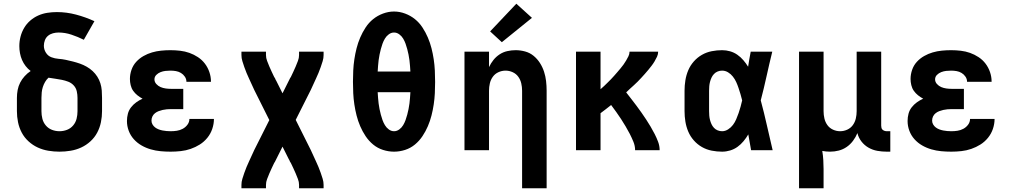

<svg xmlns="http://www.w3.org/2000/svg" viewBox="-20 -808 5440 1033"><path d="M300 8Q270 8 240 3Q210 -2 183 -14.5Q156 -27 133.5 -47.5Q111 -68 97 -94.5Q83 -121 77 -150.5Q71 -180 71 -210V-281Q71 -303 75 -324Q79 -345 88.5 -363.5Q98 -382 112.5 -398Q127 -414 145 -426Q130 -437 118 -452.5Q106 -468 98.5 -485.5Q91 -503 87.5 -522Q84 -541 84 -560Q84 -586 90.5 -611Q97 -636 110 -658Q123 -680 142.5 -697Q162 -714 185.5 -724.5Q209 -735 234.5 -739Q260 -743 286 -743Q338 -743 389 -729.5Q440 -716 488 -694L431 -594Q399 -610 364.5 -621.5Q330 -633 295 -633Q280 -633 265 -629Q250 -625 238.5 -615.5Q227 -606 221.5 -591.5Q216 -577 216 -562Q216 -542 227 -524.5Q238 -507 256.5 -500Q275 -493 295 -491.5Q315 -490 334 -486Q353 -482 372.5 -477Q392 -472 410.5 -465.5Q429 -459 446.5 -449Q464 -439 478.5 -425.5Q493 -412 503.5 -395.5Q514 -379 520 -360Q526 -341 527.5 -321Q529 -301 529 -281V-210Q529 -180 523 -150.5Q517 -121 503 -94.5Q489 -68 466.5 -47.5Q444 -27 417 -14.5Q390 -2 360 3Q330 8 300 8ZM300 -102Q321 -102 340.5 -109.5Q360 -117 373.5 -133Q387 -149 392 -169Q397 -189 397 -210V-281Q397 -299 393 -317Q389 -335 376.5 -348.5Q364 -362 347 -368.5Q330 -375 312.5 -378.5Q295 -382 277 -384.5Q259 -387 241 -390Q230 -380 222.5 -367Q215 -354 210.5 -340Q206 -326 204.5 -311Q203 -296 203 -281V-210Q203 -189 208 -169Q213 -149 226.5 -133Q240 -117 259.5 -109.5Q279 -102 300 -102Z M898 8Q871 8 844 5.5Q817 3 791 -4.5Q765 -12 741.5 -25.5Q718 -39 700 -59Q682 -79 672.5 -104.5Q663 -130 663 -157Q663 -177 668 -196Q673 -215 685 -230.5Q697 -246 713 -257.5Q729 -269 747 -277Q732 -285 719 -295.5Q706 -306 696.5 -319.5Q687 -333 683 -350Q679 -367 679 -383Q679 -408 687.5 -432.5Q696 -457 713 -475.5Q730 -494 752 -506.5Q774 -519 798 -526Q822 -533 847 -535.5Q872 -538 897 -538Q923 -538 949 -535Q975 -532 999 -523.5Q1023 -515 1045 -500.5Q1067 -486 1082.5 -465.5Q1098 -445 1106.5 -420Q1115 -395 1115 -370Q1115 -369 1115 -368.5Q1115 -368 1115 -368H983Q983 -368 983 -368Q983 -368 983 -368Q983 -383 974.5 -395.5Q966 -408 953.5 -415.5Q941 -423 926.5 -425.5Q912 -428 897 -428Q884 -428 870.5 -426.5Q857 -425 844 -420Q831 -415 821 -405Q811 -395 811 -381Q811 -367 821 -356Q831 -345 844 -339.5Q857 -334 871.5 -332Q886 -330 900 -330H966V-221H900Q889 -221 877.5 -220Q866 -219 855 -216.5Q844 -214 833.5 -210Q823 -206 814 -199Q805 -192 800 -181.5Q795 -171 795 -159Q795 -159 795 -159Q795 -159 795 -159Q795 -148 800.5 -138.5Q806 -129 814.5 -122.5Q823 -116 833.5 -112Q844 -108 854.5 -106Q865 -104 876 -103Q887 -102 898 -102Q915 -102 931.5 -104.5Q948 -107 963 -115Q978 -123 988.5 -137Q999 -151 999 -168H1131Q1131 -141 1122 -114.5Q1113 -88 1095.5 -66.5Q1078 -45 1055 -30.5Q1032 -16 1006 -7Q980 2 952.5 5Q925 8 898 8Z M1279 205V187Q1279 170 1284 154Q1289 138 1294.5 122Q1300 106 1306.5 90.5Q1313 75 1320 60Q1327 45 1334 29.5Q1341 14 1348 -1L1429 -162L1348 -324Q1341 -339 1334 -354.5Q1327 -370 1320 -385Q1313 -400 1306.5 -415.5Q1300 -431 1294.5 -447Q1289 -463 1284 -479Q1279 -495 1279 -512V-530H1411V-512Q1411 -496 1417 -480.5Q1423 -465 1429 -450.5Q1435 -436 1442 -421.5Q1449 -407 1456 -392H1457Q1457 -392 1457 -392Q1457 -392 1457 -392V-391Q1457 -391 1457 -390.5Q1457 -390 1457 -390H1458Q1459 -388 1460 -386Q1461 -384 1462 -382Q1462 -382 1462 -382Q1462 -382 1462 -381Q1463 -379 1464 -377Q1465 -375 1466 -374L1500 -306L1534 -374Q1535 -376 1536 -378Q1537 -380 1538 -382Q1539 -384 1540 -386Q1541 -388 1542 -390H1543Q1543 -390 1543 -390.5Q1543 -391 1543 -391Q1543 -392 1543 -392Q1543 -392 1543 -392H1544Q1551 -407 1558 -421.5Q1565 -436 1571 -450.5Q1577 -465 1583 -480.5Q1589 -496 1589 -512V-530H1721V-512Q1721 -495 1716 -479Q1711 -463 1705.5 -447Q1700 -431 1693.5 -415.5Q1687 -400 1680 -385Q1673 -370 1666 -354.5Q1659 -339 1652 -324L1571 -163L1652 -1Q1659 14 1666 29.5Q1673 45 1680 60Q1687 75 1693.5 90.5Q1700 106 1705.5 122Q1711 138 1716 154Q1721 170 1721 187V205H1589V187Q1589 171 1583 155.5Q1577 140 1571 125.5Q1565 111 1558 96.5Q1551 82 1544 67H1543Q1543 67 1543 67Q1543 67 1543 67V66Q1543 66 1543 65.5Q1543 65 1543 65H1542Q1541 63 1540 61Q1539 59 1538 57Q1538 57 1538 57Q1538 57 1538 56Q1537 54 1536 52Q1535 50 1534 49L1500 -19L1466 49Q1465 51 1464 53Q1463 55 1462 57Q1461 59 1460 61Q1459 63 1458 65H1457Q1457 65 1457 65.5Q1457 66 1457 66Q1457 67 1457 67Q1457 67 1457 67H1456Q1449 82 1442 96.5Q1435 111 1429 125.5Q1423 140 1417 155.5Q1411 171 1411 187V205Z M2100 8Q2070 8 2040.5 -1.5Q2011 -11 1987.5 -30.5Q1964 -50 1947 -75.5Q1930 -101 1918 -129Q1906 -157 1898.5 -186.5Q1891 -216 1886.5 -246Q1882 -276 1880.5 -306.5Q1879 -337 1879 -368Q1879 -398 1880.5 -428.5Q1882 -459 1886.5 -489Q1891 -519 1898.5 -548.5Q1906 -578 1918 -606Q1930 -634 1947 -660Q1964 -686 1987.5 -705Q2011 -724 2040.5 -735Q2070 -746 2100 -746Q2130 -746 2159.5 -735Q2189 -724 2212.5 -705Q2236 -686 2253 -660Q2270 -634 2282 -606Q2294 -578 2301.5 -548.5Q2309 -519 2313.5 -489Q2318 -459 2319.5 -428.5Q2321 -398 2321 -367Q2321 -337 2319.5 -306.5Q2318 -276 2313.5 -246Q2309 -216 2301.5 -186.5Q2294 -157 2282 -129Q2270 -101 2253 -75.5Q2236 -50 2212.5 -30.5Q2189 -11 2159.5 -1.5Q2130 8 2100 8ZM2188 -423Q2187 -438 2186 -453Q2185 -468 2183 -483.5Q2181 -499 2178 -514Q2175 -529 2171 -544Q2167 -559 2162 -573Q2157 -587 2149 -600.5Q2141 -614 2128 -623.5Q2115 -633 2100 -633Q2085 -633 2072 -623.5Q2059 -614 2051 -600.5Q2043 -587 2038 -573Q2033 -559 2029 -544Q2025 -529 2022 -514Q2019 -499 2017 -483.5Q2015 -468 2014 -453Q2013 -438 2012 -423ZM2100 -102Q2115 -102 2128 -111.5Q2141 -121 2149 -134.5Q2157 -148 2162 -162Q2167 -176 2171 -191Q2175 -206 2178 -221Q2181 -236 2183 -251.5Q2185 -267 2186 -282Q2187 -297 2188 -312H2012Q2013 -297 2014 -282Q2015 -267 2017 -251.5Q2019 -236 2022 -221Q2025 -206 2029 -191Q2033 -176 2038 -162Q2043 -148 2051 -134.5Q2059 -121 2072 -111.5Q2085 -102 2100 -102Z M2789 205V-320Q2789 -340 2784.5 -359.5Q2780 -379 2768.5 -395Q2757 -411 2738.5 -419.5Q2720 -428 2700 -428Q2680 -428 2661.5 -419.5Q2643 -411 2631.5 -395Q2620 -379 2615.5 -359.5Q2611 -340 2611 -320V0H2479V-530H2611V-447Q2621 -468 2635 -485.5Q2649 -503 2668 -515.5Q2687 -528 2709.5 -533Q2732 -538 2754 -538Q2780 -538 2805.5 -531Q2831 -524 2851 -507.5Q2871 -491 2885 -469Q2899 -447 2907 -422.5Q2915 -398 2918 -372Q2921 -346 2921 -320V205ZM2680 -581 2617 -639 2758 -788 2842 -712Z M3079 0V-530H3211V-328Q3221 -336 3230 -345Q3239 -354 3248.5 -363Q3258 -372 3267 -381.5Q3276 -391 3284.5 -400.5Q3293 -410 3301.5 -420Q3310 -430 3318.5 -440Q3327 -450 3334.5 -460.5Q3342 -471 3348.5 -482Q3355 -493 3361 -505Q3367 -517 3367 -530H3521Q3521 -516 3515 -503Q3509 -490 3501.5 -477.5Q3494 -465 3485.5 -454Q3477 -443 3468 -432Q3459 -421 3449.5 -410.5Q3440 -400 3430.5 -389.5Q3421 -379 3411 -369Q3401 -359 3390.5 -349.5Q3380 -340 3369.5 -330.5Q3359 -321 3349 -311Q3363 -293 3377 -275Q3391 -257 3404.5 -239Q3418 -221 3431 -202.5Q3444 -184 3456.5 -165Q3469 -146 3480.5 -126.5Q3492 -107 3502.5 -86.5Q3513 -66 3521 -44.5Q3529 -23 3529 0H3397Q3397 -23 3388 -45Q3379 -67 3368.5 -87.5Q3358 -108 3346 -128Q3334 -148 3321.5 -167.5Q3309 -187 3295.5 -205.5Q3282 -224 3268 -243Q3254 -232 3240 -221Q3226 -210 3211 -199V0Z M3865 8Q3837 8 3809 2.5Q3781 -3 3756.5 -17Q3732 -31 3713 -52.5Q3694 -74 3683 -100Q3672 -126 3667.5 -154Q3663 -182 3663 -210V-320Q3663 -348 3667.5 -376Q3672 -404 3683 -430Q3694 -456 3713 -477.5Q3732 -499 3756.5 -513Q3781 -527 3809 -532.5Q3837 -538 3865 -538Q3887 -538 3908 -532Q3929 -526 3947 -513.5Q3965 -501 3979.5 -484Q3994 -467 4005 -449Q4008 -469 4011.5 -489.5Q4015 -510 4019 -530H4135Q4119 -465 4104.5 -399Q4090 -333 4073 -268Q4091 -201 4106 -134Q4121 -67 4137 0H4021Q4017 -21 4013.5 -42.5Q4010 -64 4006 -85Q3995 -66 3980.5 -48.5Q3966 -31 3948 -18Q3930 -5 3908.5 1.5Q3887 8 3865 8ZM3865 -102Q3882 -102 3897.5 -112Q3913 -122 3923.5 -136Q3934 -150 3941 -166.5Q3948 -183 3954 -200Q3960 -217 3964.5 -234Q3969 -251 3973 -268Q3969 -285 3964 -301.5Q3959 -318 3953.5 -334.5Q3948 -351 3941 -366.5Q3934 -382 3923 -396Q3912 -410 3897 -419Q3882 -428 3865 -428Q3853 -428 3841.5 -423.5Q3830 -419 3821.5 -410Q3813 -401 3808 -390Q3803 -379 3800 -367.5Q3797 -356 3796 -344Q3795 -332 3795 -320V-210Q3795 -198 3796 -186Q3797 -174 3800 -162.5Q3803 -151 3808 -140Q3813 -129 3821.5 -120Q3830 -111 3841.5 -106.5Q3853 -102 3865 -102Z M4279 205V-530H4411V-210Q4411 -190 4415.5 -170.5Q4420 -151 4431.5 -135Q4443 -119 4461.5 -110.5Q4480 -102 4500 -102Q4520 -102 4538.5 -110.5Q4557 -119 4568.5 -135Q4580 -151 4584.5 -170.5Q4589 -190 4589 -210V-530H4721V-132Q4721 -126 4722.5 -120Q4724 -114 4728.5 -110Q4733 -106 4739 -104Q4745 -102 4751 -102H4770V8H4751Q4725 8 4700 3.5Q4675 -1 4653 -13.5Q4631 -26 4615 -46.5Q4599 -67 4593 -92Q4584 -70 4569.5 -50.5Q4555 -31 4535.5 -17.5Q4516 -4 4493 2Q4470 8 4446 8Q4435 8 4424.5 7Q4414 6 4404 4Q4408 28 4409.5 53Q4411 78 4411 102V205Z M5098 8Q5071 8 5044 5.5Q5017 3 4991 -4.5Q4965 -12 4941.5 -25.5Q4918 -39 4900 -59Q4882 -79 4872.5 -104.5Q4863 -130 4863 -157Q4863 -177 4868 -196Q4873 -215 4885 -230.5Q4897 -246 4913 -257.5Q4929 -269 4947 -277Q4932 -285 4919 -295.5Q4906 -306 4896.5 -319.5Q4887 -333 4883 -350Q4879 -367 4879 -383Q4879 -408 4887.5 -432.5Q4896 -457 4913 -475.5Q4930 -494 4952 -506.5Q4974 -519 4998 -526Q5022 -533 5047 -535.5Q5072 -538 5097 -538Q5123 -538 5149 -535Q5175 -532 5199 -523.5Q5223 -515 5245 -500.5Q5267 -486 5282.5 -465.5Q5298 -445 5306.5 -420Q5315 -395 5315 -370Q5315 -369 5315 -368.5Q5315 -368 5315 -368H5183Q5183 -368 5183 -368Q5183 -368 5183 -368Q5183 -383 5174.5 -395.5Q5166 -408 5153.5 -415.5Q5141 -423 5126.5 -425.5Q5112 -428 5097 -428Q5084 -428 5070.5 -426.5Q5057 -425 5044 -420Q5031 -415 5021 -405Q5011 -395 5011 -381Q5011 -367 5021 -356Q5031 -345 5044 -339.5Q5057 -334 5071.5 -332Q5086 -330 5100 -330H5166V-221H5100Q5089 -221 5077.5 -220Q5066 -219 5055 -216.5Q5044 -214 5033.5 -210Q5023 -206 5014 -199Q5005 -192 5000 -181.5Q4995 -171 4995 -159Q4995 -159 4995 -159Q4995 -159 4995 -159Q4995 -148 5000.5 -138.5Q5006 -129 5014.5 -122.5Q5023 -116 5033.5 -112Q5044 -108 5054.5 -106Q5065 -104 5076 -103Q5087 -102 5098 -102Q5115 -102 5131.5 -104.5Q5148 -107 5163 -115Q5178 -123 5188.5 -137Q5199 -151 5199 -168H5331Q5331 -141 5322 -114.5Q5313 -88 5295.5 -66.5Q5278 -45 5255 -30.5Q5232 -16 5206 -7Q5180 2 5152.5 5Q5125 8 5098 8Z"/></svg>

Font: Iosevka Curly XBdEx
Style: Regular
Weight: 800
Width: 7
Monospace: yes
Designer: Belleve Invis
Foundry: Belleve Invis
Version: Version 11.1.0; ttfautohint (v1.8.3)